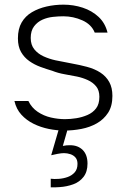

<svg xmlns="http://www.w3.org/2000/svg" viewBox="-20 -554 546 825"><path d="M257 7Q224 7 189.5 0Q155 -7 124.5 -22Q94 -37 72 -61Q50 -85 42 -120H102Q116 -91 142 -73.5Q168 -56 199 -49Q230 -42 259 -42Q282 -42 307.5 -46Q333 -50 356 -60Q379 -70 393 -88.5Q407 -107 407 -138Q407 -166 393 -183Q379 -200 357 -210Q335 -220 311 -225Q286 -230 257.5 -235Q229 -240 204 -250Q180 -257 154 -266.5Q128 -276 106 -291.5Q84 -307 70.5 -330.5Q57 -354 57 -389Q57 -430 73 -457.5Q89 -485 117 -501.5Q145 -518 180 -526Q215 -534 253 -534Q296 -534 335.5 -521Q375 -508 403.5 -481.5Q432 -455 442 -414H387Q373 -449 334 -466.5Q295 -484 252 -484Q232 -484 208 -481.5Q184 -479 162.5 -469.5Q141 -460 126.5 -441Q112 -422 112 -391Q112 -361 127.5 -342Q143 -323 167 -312Q191 -301 218 -295Q251 -288 287 -281.5Q323 -275 353 -267Q387 -258 411.5 -242Q436 -226 449.5 -201.5Q463 -177 463 -142Q463 -98 444.5 -69.5Q426 -41 396 -24Q366 -7 329.5 0Q293 7 257 7ZM236 250Q226 251 217 251Q208 251 198 251V214Q213 216 233 214.5Q253 213 271 206.5Q289 200 301 186.5Q313 173 313 150Q313 133 304.5 123Q296 113 282.5 108.5Q269 104 255 104Q244 104 228 107Q212 110 200 113L237 -14H275L250 73Q259 71 266 70.5Q273 70 281 70Q315 70 335.5 90.5Q356 111 356 149Q356 184 339 206Q322 228 294.5 238Q267 248 236 250Z"/></svg>

Font: Onest ExtraLight
Style: Regular
Weight: 250
Designer: Dmitri Voloshin, Andrey Kudryavtsev
Foundry: Dmitri Voloshin, Andrey Kudryavtsev
Version: Version 1.000;gftools[0.9.33]